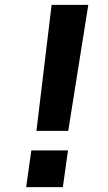

<svg xmlns="http://www.w3.org/2000/svg" viewBox="-20 -765 440 785"><path d="M129 -230 191 -745H341L259 -230ZM87 0 108 -150H258L237 0Z"/></svg>

Font: Plus Jakarta Sans ExtraBold
Style: Italic
Weight: 800
Italic angle: -8°
Designer: Gumpita Rahayu
Foundry: Tokotype
Version: Version 2.071; ttfautohint (v1.8.4.7-5d5b);gftools[0.9.29]